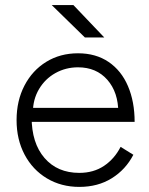

<svg xmlns="http://www.w3.org/2000/svg" viewBox="-20 -721 583 753"><path d="M45 -250Q45 -326 76 -385.5Q107 -445 161.5 -478.5Q216 -512 286 -512Q356 -512 406 -478Q456 -444 482 -383Q508 -322 508 -243H81L104 -262Q104 -160 154.5 -101.5Q205 -43 291 -43Q347 -43 388 -70.5Q429 -98 453 -145L503 -114Q473 -56 418.5 -22Q364 12 291 12Q220 12 164 -21.5Q108 -55 76.5 -114.5Q45 -174 45 -250ZM84 -298H469L444 -279Q444 -359 401 -408Q358 -457 286 -457Q238 -457 197.5 -434.5Q157 -412 133 -371.5Q109 -331 109 -280ZM183 -701H268L389 -574H313Z"/></svg>

Font: Oak Sans Light
Style: Regular
Weight: 400
Designer: Erik Kennedy, Walven
Foundry: Erik Kennedy, Walven
Version: Version 1.100;Glyphs 3.1.2 (3151)